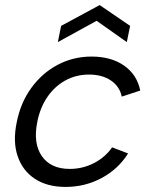

<svg xmlns="http://www.w3.org/2000/svg" viewBox="-20 -730 596 757"><path d="M239 7Q166 7 117.5 -25Q69 -57 49.5 -114.5Q30 -172 46 -248Q61 -325 103.5 -383.5Q146 -442 207.5 -474.5Q269 -507 341 -507Q418 -507 469 -471.5Q520 -436 533 -373L460 -349Q452 -389 417.5 -412.5Q383 -436 331 -436Q280 -436 238 -413Q196 -390 167 -348Q138 -306 127 -249Q110 -165 145 -114.5Q180 -64 255 -64Q306 -64 350.5 -87Q395 -110 422 -149L485 -125Q446 -63 380.5 -28Q315 7 239 7ZM480 -564 361 -648 208 -564 221 -628 373 -710 493 -628Z"/></svg>

Font: Albert Sans
Style: Italic
Weight: 400
Italic angle: -11.25°
Designer: Andreas Rasmussen
Foundry: a.Foundry
Version: Version 1.025